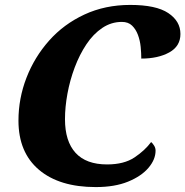

<svg xmlns="http://www.w3.org/2000/svg" viewBox="-20 -750 753 780"><path d="M369 10Q221 10 138 -60.5Q55 -131 55 -260Q55 -350 87.5 -434Q120 -518 179.5 -585Q239 -652 323 -691Q407 -730 509 -730Q614 -730 663.5 -697Q713 -664 713 -612Q713 -562 667.5 -537Q622 -512 554 -512Q554 -534 551.5 -559.5Q549 -585 540.5 -608Q532 -631 516.5 -646Q501 -661 475 -661Q432 -661 395.5 -636.5Q359 -612 331 -570Q303 -528 283.5 -476Q264 -424 254 -369.5Q244 -315 244 -266Q244 -176 287 -129Q330 -82 415 -82Q484 -82 526.5 -110.5Q569 -139 594 -173Q600 -168 606 -158.5Q612 -149 612 -138Q612 -102 583 -68Q554 -34 500 -12Q446 10 369 10Z"/></svg>

Font: Noto Serif ExtraBold
Style: Italic
Weight: 800
Italic angle: -12°
Designer: Monotype Design Team
Foundry: Monotype Imaging Inc.
Version: Version 2.013